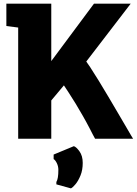

<svg xmlns="http://www.w3.org/2000/svg" viewBox="-20 -763 753 1056"><path d="M472 -59Q453.5 -94.5 434.5 -127.5Q415.5 -160.5 396.8 -191.8Q378 -223 358.5 -252.5Q345 -273.5 331.5 -293.5L262 -210.5V0H80V-611.5L15 -620V-743H262V-427L497 -743H699L454.5 -424.5Q464 -411.5 476 -393.5Q497.5 -361 523.2 -318.8Q549 -276.5 576.5 -230.2Q604 -184 630.5 -138.5Q657 -93 680 -54Q685.5 -45 690.5 -36L701 -18Q706.5 -9 712 0H503Q497 -10 490.5 -23Q484 -36 472 -59ZM370 273 290 251V238Q295.5 229 298.2 212.8Q301 196.5 301 171Q301 151.5 292.5 134.2Q284 117 275 112V87L386 41Q399 44.5 417 69.2Q435 94 435 133Q435 172 422.8 202Q410.5 232 395 250.5Q379.5 269 370 273Z"/></svg>

Font: Koeln Type Sans ExtraBold
Style: Regular
Weight: 800
Designer: Eben Sorkin
Foundry: Eben Sorkin
Version: Version 2.001